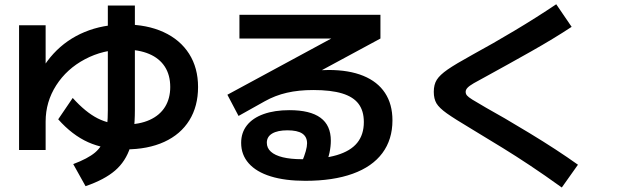

<svg xmlns="http://www.w3.org/2000/svg" viewBox="-20 -786 2852 884"><path d="M67.8 -669.7H190.1V-381.7H133.8Q166.2 -473.8 226.4 -539Q286.7 -604.3 370.1 -638.8Q453.5 -673.3 553.6 -673.3Q656.8 -673.3 733.1 -638.2Q809.5 -603.1 850.7 -538.3Q891.9 -473.4 891.9 -385.4Q891.9 -296.9 851.8 -232.1Q811.7 -167.4 736.3 -132.8Q660.9 -98.2 556.9 -98.2Q459.5 -98.2 385.9 -131.2Q312.3 -164.2 248 -236.7L314.8 -335Q373.8 -269.4 429.7 -241Q485.6 -212.7 556.9 -212.7Q622.3 -212.7 669.1 -233.9Q715.9 -255.2 739.9 -294Q763.8 -332.9 763.8 -385.4Q763.8 -440.5 738.8 -479.2Q713.7 -517.8 666.5 -537.7Q619.3 -557.7 553.6 -557.7Q454.7 -557.7 371.1 -513.3Q287.4 -469 238.7 -393Q190.1 -317 190.1 -226.3V-95.4H67.8ZM476.5 -279.2V-760.4H601V-279.2Q601 -174.6 579.8 -108.7Q558.7 -42.9 509.9 -0.8Q461.1 41.3 373.9 71.2L317.2 -30.5Q384.4 -55.8 417.6 -83.7Q450.7 -111.7 463.6 -156.2Q476.5 -200.7 476.5 -279.2Z M1090.3 -128.1Q1090.3 -175.3 1117 -209.1Q1143.6 -242.8 1193.8 -260.8Q1244.1 -278.8 1312.7 -278.8Q1408.1 -278.8 1455.7 -243.8Q1503.2 -208.9 1503.2 -138.4Q1503.2 -112.2 1497.3 -84Q1491.4 -55.8 1478.6 -26.7L1369.5 -39.1Q1381.8 -68.3 1387.8 -89.9Q1393.8 -111.5 1393.8 -126.1Q1393.8 -156.3 1371.6 -171.2Q1349.3 -186 1303.3 -186Q1258.2 -186 1233.3 -171.3Q1208.5 -156.6 1208.5 -129Q1208.5 -104.5 1227.1 -87.7Q1245.7 -70.8 1281.9 -61.9Q1318.2 -53 1370.2 -53Q1467.4 -53 1530.7 -71.8Q1594 -90.6 1624.6 -128.4Q1655.2 -166.1 1655.2 -224.1Q1655.2 -275.5 1630.9 -307.8Q1606.7 -340.1 1555.4 -355.8Q1504 -371.5 1422.2 -371.5Q1355.2 -371.5 1300.9 -359Q1246.6 -346.5 1198.7 -319.6L1078.3 -252.2L1026.9 -349.8L1540.7 -627.8V-608.6H1082.4V-717.8H1731.6V-608.6L1265.5 -356.9L1199.2 -413.3Q1259.7 -433.9 1346.7 -448.9Q1433.8 -463.8 1493.2 -463.8Q1586.8 -463.8 1652.7 -436.9Q1718.5 -410 1752.7 -358.1Q1786.9 -306.2 1786.9 -231.9Q1786.9 -143.6 1740.4 -81Q1693.8 -18.4 1603.8 14Q1513.8 46.5 1385.7 46.5Q1292.5 46.5 1226.3 26Q1160.1 5.5 1125.2 -34Q1090.3 -73.4 1090.3 -128.1Z M2153.4 -190.8Q2072.1 -239.3 2037.1 -264.2Q2002.1 -289.1 1989.6 -310.1Q1977.2 -331.1 1977.2 -363.3Q1977.2 -396.8 1991.1 -418.8Q2005 -440.8 2040.7 -465.7Q2076.3 -490.5 2157 -535Q2247.8 -584.3 2349.9 -645.4Q2451.9 -706.4 2541 -766.4L2611.9 -662.4Q2531.5 -609.2 2424.7 -548.9Q2317.9 -488.7 2226.9 -438.9Q2182.6 -415.2 2161.6 -403Q2140.7 -390.8 2132.4 -381.8Q2124 -372.8 2124 -363.3Q2124 -353.6 2130.1 -346.4Q2136.1 -339.1 2154.4 -327.6Q2172.7 -316 2218 -290Q2290.6 -250.3 2417.7 -173.3Q2544.8 -96.3 2641 -27.6L2566.6 77.3Q2485.9 19.3 2420.5 -24.1Q2355.1 -67.6 2294.9 -104.6Q2234.7 -141.7 2153.4 -190.8Z"/></svg>

Font: WEMIX Pretendard Variable
Style: Regular
Weight: 400
Designer: Base glyphs from Inter by Rasmus Andersson; Hangeul glyphs from Noto Sans CJK(Source Han Sans) by Jang Soo-young and Kan
Foundry: Kil Hyung-jin
Version: Version 1.000;Glyphs 3.2 (3208)